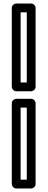

<svg xmlns="http://www.w3.org/2000/svg" viewBox="-20 -795 270 1090"><path d="M97 -327V-725H132V-327ZM47 -302C47 -291 57 -277 72 -277H157C168 -277 182 -287 182 -302V-750C182 -761 172 -775 157 -775H72C61 -775 47 -765 47 -750ZM97 -184H132V225H97ZM72 -234C61 -234 47 -224 47 -209V250C47 261 57 275 72 275H157C168 275 182 265 182 250V-209C182 -220 172 -234 157 -234Z"/></svg>

Font: Falling Sky
Style: ExtOu
Weight: 400
Designer: Paul D. Hunt
Foundry: Adobe Systems Incorporated
Version: Version 1.02